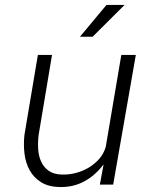

<svg xmlns="http://www.w3.org/2000/svg" viewBox="-20 -752 627 782"><path d="M401.9 -82.5Q368.7 -38.1 323.5 -13.4Q278.3 11.2 222.2 9.8Q177.2 8.8 147.5 -9.8Q117.7 -28.3 101.1 -58.1Q84.5 -87.9 79.8 -125.7Q75.2 -163.6 79.6 -203.1L134.3 -528.3H191.9L137.2 -201.7Q133.8 -173.3 135.5 -145Q137.2 -116.7 147.5 -94Q157.7 -71.3 178 -56.6Q198.2 -42 232.4 -41Q259.3 -40 287.4 -47.1Q315.4 -54.2 340.1 -68.6Q364.7 -83 383.5 -104.2Q402.3 -125.5 410.6 -153.3L474.1 -528.3H533.2L440.9 0H386.7ZM413.6 -731.9H487.3L357.4 -602.5H305.7Z"/></svg>

Font: TypoPRO Roboto Mono
Style: Italic
Weight: 300
Designer: Google
Version: Version 2.000986; 2015; ttfautohint (v1.3)